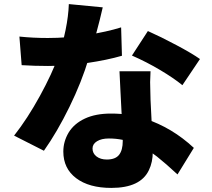

<svg xmlns="http://www.w3.org/2000/svg" viewBox="-20 -848 1040 940"><path d="M214 -662Q310 -662 406.5 -677Q503 -692 573 -714L577 -575Q505 -554 406.5 -539.5Q308 -525 215 -525Q149 -525 86 -529L75 -669Q141 -662 214 -662ZM415 -564Q380 -447 320 -324.5Q260 -202 195 -110L49 -184Q115 -268 175.5 -378.5Q236 -489 266 -574Q287 -633 301 -701Q315 -769 317 -828L483 -812Q455 -688 415 -564ZM715 -446Q715 -419 717 -359Q728 -156 728 -105Q728 -54 709 -15Q668 72 525 72Q416 72 353 24.5Q290 -23 290 -106Q290 -155 316 -199Q343 -243 395.5 -267.5Q448 -292 523 -292Q615 -292 690 -267Q823 -223 929 -124L849 6Q792 -47 748.5 -81.5Q705 -116 644 -143Q583 -170 513 -170Q477 -170 455 -156.5Q433 -143 433 -121Q433 -97 452.5 -82Q472 -67 503 -67Q545 -67 563 -90Q581 -113 581 -158Q581 -195 570 -397L565 -499H717Q715 -465 715 -446ZM626 -576 704 -696Q767 -668 844 -627Q921 -586 959 -559L873 -431Q830 -466 763.5 -505.5Q697 -545 626 -576Z"/></svg>

Font: Merged Yaku Han JP Black
Style: Regular
Weight: 900
Designer: Ryoko NISHIZUKA 西塚涼子 (kana, bopomofo & ideographs); Paul D. Hunt (Latin, Greek & Cyrillic); Sandoll Communications 산돌커뮤니
Foundry: Adobe
Version: Version 2.004